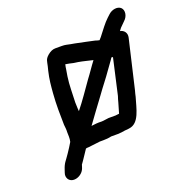

<svg xmlns="http://www.w3.org/2000/svg" viewBox="-119 -650 786 844"><g transform="rotate(-20 273.5 -227.5)"><path d="M370 -32C377 -32 384 -33 390 -34C439 -40 449 -106 464 -155C466 -164 468 -173 471 -183L524 -410C529 -431 516 -447 498 -450C504 -459 510 -466 518 -473L530 -485C549 -502 552 -529 539 -542C525 -556 497 -551 481 -536L468 -524C458 -515 449 -504 440 -493L419 -466C413 -458 407 -450 400 -443C393 -444 388 -446 382 -448C351 -454 325 -461 292 -467L275 -470C258 -473 253 -476 234 -476H205C193 -476 181 -471 168 -460C150 -444 152 -435 147 -414L142 -394C133 -356 131 -330 128 -293C124 -243 125 -191 126 -147C127 -136 129 -124 128 -112C128 -99 130 -83 126 -67C118 -53 108 -38 98 -23C79 6 71 9 61 40L57 52C53 63 54 72 59 81C76 108 123 93 135 60L139 48C139 46 140 44 141 43C146 36 154 25 165 8L181 -16C182 -16 184 -16 185 -17C194 -17 201 -18 207 -19C219 -21 238 -22 249 -24H264C275 -24 284 -25 293 -26L303 -28H334C344 -28 360 -30 370 -32ZM353 -108H320C308 -107 297 -104 285 -104C270 -105 251 -103 238 -101C262 -135 294 -177 321 -214C345 -248 367 -274 389 -306C402 -325 413 -338 423 -354C426 -354 427 -354 430 -353L392 -185C389 -176 386 -167 384 -158L377 -134C375 -127 373 -119 370 -110C365 -110 358 -108 353 -108ZM345 -370C328 -348 310 -320 293 -298C266 -260 238 -218 208 -181C208 -185 207 -189 207 -194L206 -222C208 -257 207 -304 213 -342L218 -372C219 -379 220 -387 222 -394V-395H223L240 -392C256 -388 261 -387 278 -385C302 -381 322 -375 345 -370Z"/></g></svg>

Font: Electronic
Style: ExBdIt
Weight: 800
Version: Version 1.011